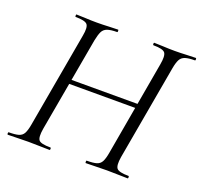

<svg xmlns="http://www.w3.org/2000/svg" viewBox="-111 -752 925 879"><g transform="rotate(20 351.0 -312.5)"><path d="M11.4 0Q8.4 0 8.4 -6Q8.4 -12 11.4 -12Q42.4 -12 59.2 -17Q76 -22 83.9 -37Q91.8 -52 96.8 -81L178.8 -544Q186.8 -586.8 175.6 -599.9Q164.4 -613 118.4 -613Q116.4 -613 116.4 -619Q116.4 -625 118.4 -625Q139 -625 164.1 -623.5Q189.2 -622 217.8 -622Q247.4 -622 274.5 -623.5Q301.6 -625 321.2 -625Q323.2 -625 323.2 -619Q323.2 -613 321.2 -613Q290.2 -613 273.4 -607Q256.6 -601 249.2 -585.9Q241.8 -570.8 236 -542L154 -81Q146.8 -38 157.1 -25Q167.4 -12 214.2 -12Q217.2 -12 217.2 -6Q217.2 0 214.2 0Q193.8 0 167.2 -1Q140.6 -2 110.8 -2Q82.2 -2 56.6 -1Q31 0 11.4 0ZM161.6 -315 165.4 -335.8H547.6L545.4 -315ZM390.8 0Q388.8 0 388.8 -6Q388.8 -12 390.8 -12Q422.8 -12 439.1 -17Q455.4 -22 463.2 -37Q471 -52 476 -81L557 -542Q564.8 -584.8 554.7 -598.9Q544.6 -613 497.8 -613Q494.8 -613 494.8 -619Q494.8 -625 497.8 -625Q517.4 -625 543.5 -623.5Q569.6 -622 598.2 -622Q626 -622 653 -623.5Q680 -625 699.6 -625Q702.4 -625 702.4 -619Q702.4 -613 699.6 -613Q669.6 -613 652.8 -607.5Q636 -602 628.2 -587.4Q620.4 -572.8 615.2 -544L533.2 -81Q526.2 -38 537.4 -25Q548.6 -12 594.4 -12Q597.4 -12 597.4 -6Q597.4 0 594.4 0Q575.4 0 549.2 -1Q523 -2 494.2 -2Q465.4 -2 438.4 -1Q411.4 0 390.8 0Z"/></g></svg>

Font: Cormorant Garamond Light
Style: Italic
Weight: 300
Italic angle: -10°
Designer: Christian Thalmann (Catharsis Fonts)
Foundry: Catharsis Fonts
Version: Version 4.001